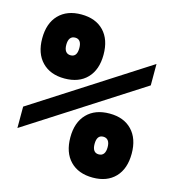

<svg xmlns="http://www.w3.org/2000/svg" viewBox="-121 -920 942 1040"><g transform="rotate(15 350.0 -400.0)"><path d="M31 -135V-255L669 -665V-545ZM494 19Q413 19 367 -28.5Q321 -76 321 -161Q321 -245 367 -292.5Q413 -340 494 -340Q574 -340 619.5 -292.5Q665 -245 665 -161Q665 -76 619.5 -28.5Q574 19 494 19ZM493 -111Q511 -111 520.5 -123.5Q530 -136 530 -161Q530 -185 520.5 -197.5Q511 -210 493 -210Q475 -210 466 -197.5Q457 -185 457 -160Q457 -136 466 -123.5Q475 -111 493 -111ZM207 -819Q288 -819 333.5 -771.5Q379 -724 379 -639Q379 -555 333.5 -507.5Q288 -460 207 -460Q127 -460 81 -507.5Q35 -555 35 -639Q35 -724 81 -771.5Q127 -819 207 -819ZM207 -689Q189 -689 179.5 -676.5Q170 -664 170 -639Q170 -615 179.5 -602.5Q189 -590 207 -590Q225 -590 234 -602.5Q243 -615 243 -640Q243 -664 234 -676.5Q225 -689 207 -689Z"/></g></svg>

Font: Martian Mono
Style: Bold
Weight: 700
Designer: Roman Shamin
Foundry: Evil Martians
Version: Version 1.000